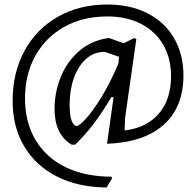

<svg xmlns="http://www.w3.org/2000/svg" viewBox="-20 -634 865 852"><path d="M455 4 484 -203H474Q397 -71 313 8H298Q222 -37 222 -151Q222 -223 249 -291Q276 -359 330 -406.5Q384 -454 460 -465H465L529 -442L575 -465L585 -461L535 -110L533 -55Q631 -67 685 -130Q739 -193 739 -296Q739 -375 704.5 -435Q670 -495 606 -528Q542 -561 456 -561Q348 -561 265.5 -515Q183 -469 137 -386.5Q91 -304 91 -198Q91 -90 138.5 -11.5Q186 67 272.5 108.5Q359 150 475 150L477 158L453 198Q328 197 234 150Q140 103 88 16.5Q36 -70 36 -187Q36 -311 88.5 -408Q141 -505 236.5 -559.5Q332 -614 457 -614Q558 -614 634.5 -575Q711 -536 752.5 -464.5Q794 -393 794 -299Q794 -158 706 -80Q618 -2 455 4ZM505 -351 506 -357 508 -382 445 -404Q397 -404 362 -372.5Q327 -341 308 -288Q289 -235 289 -170Q289 -119 298.5 -97Q308 -75 320 -75Q332 -75 362 -108Q392 -141 430.5 -203.5Q469 -266 505 -351Z"/></svg>

Font: Alegreya Sans
Style: Regular
Weight: 400
Designer: Juan Pablo del Peral
Foundry: Huerta Tipografica
Version: Version 2.008; ttfautohint (v1.6)